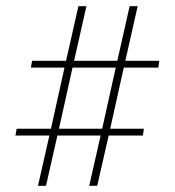

<svg xmlns="http://www.w3.org/2000/svg" viewBox="-20 -603 566 622"><path d="M103 -1 140 -164H30L34 -186H145L189 -384H80L84 -406H194L234 -583H260L220 -406H360L400 -583H426L386 -406H496L493 -384H381L337 -186H446L443 -164H332L295 -1H269L306 -164H166L129 -1ZM171 -186H311L355 -384H215Z"/></svg>

Font: Rokkitt Thin
Style: Regular
Weight: 250
Version: Version 3.103